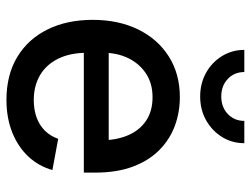

<svg xmlns="http://www.w3.org/2000/svg" viewBox="-114 -680 806 618"><g transform="rotate(90 289.0 -371.0)"><path d="M301.3 11.2Q221.2 11.2 163.6 -23.4Q106 -58.1 75 -120.6Q43.9 -183.1 43.9 -266.6Q43.9 -349.1 74.7 -412.4Q105.5 -475.6 161.6 -511.2Q217.8 -546.9 292.5 -546.9Q341.3 -546.9 385 -530.8Q428.7 -514.6 462.6 -481.2Q496.6 -447.8 516.1 -396.2Q535.6 -344.7 535.6 -273.9V-237.8H100.6V-317.9H480.5L431.6 -292Q431.6 -341.3 415.8 -379.2Q399.9 -417 368.9 -438Q337.9 -459 293 -459Q248 -459 216.1 -437.5Q184.1 -416 167 -380.4Q149.9 -344.7 149.9 -300.8V-248.5Q149.9 -194.3 168.7 -155.8Q187.5 -117.2 221.9 -96.9Q256.3 -76.7 302.2 -76.7Q333 -76.7 357.9 -85.7Q382.8 -94.7 400.4 -112.3Q418 -129.9 426.8 -155.3L527.3 -136.7Q515.1 -92.8 483.9 -59.3Q452.6 -25.9 406 -7.3Q359.4 11.2 301.3 11.2ZM290.5 -612.3Q248.5 -612.3 214.6 -631.1Q180.7 -649.9 160.6 -682.4Q140.6 -714.8 140.6 -754.4H211.9Q211.9 -722.2 234.1 -701.2Q256.3 -680.2 290.5 -680.2Q324.7 -680.2 346.9 -701.2Q369.1 -722.2 369.1 -754.4H440.9Q440.9 -714.8 420.9 -682.6Q400.9 -650.4 366.9 -631.3Q333 -612.3 290.5 -612.3Z"/></g></svg>

Font: Inter 18pt Medium
Style: Regular
Weight: 500
Designer: Rasmus Andersson
Foundry: rsms
Version: Version 4.001;git-66647c0bb